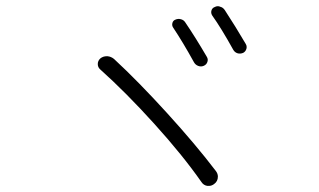

<svg xmlns="http://www.w3.org/2000/svg" viewBox="-20 -736 1040 626"><path d="M544.9 -645.5Q540 -652.3 542 -660.6Q543.9 -668.9 551.8 -671.9Q560.5 -675.8 569.8 -673.3Q579.1 -670.9 584 -663.1Q617.2 -614.3 654.3 -550.8Q659.2 -543 656.2 -534.2Q653.3 -525.4 644.5 -521.5Q635.7 -517.6 626.5 -521Q617.2 -524.4 612.3 -533.2Q576.2 -598.6 544.9 -645.5ZM671.9 -685.5Q667 -693.4 669.4 -701.7Q671.9 -710 679.7 -712.9Q684.6 -715.8 690.4 -715.8Q694.3 -715.8 698.2 -713.9Q707 -711.9 712.9 -703.1Q748 -649.4 781.2 -592.8Q784.2 -587.9 784.2 -583Q784.2 -579.1 783.2 -576.2Q780.3 -567.4 772.5 -563.5Q762.7 -559.6 753.9 -562.5Q745.1 -565.4 740.2 -574.2Q701.2 -644.5 671.9 -685.5ZM306.6 -509.8Q298.8 -516.6 298.8 -527.3Q298.8 -538.1 307.6 -545.9Q316.4 -552.7 328.1 -552.7Q329.1 -552.7 330.1 -552.7Q341.8 -551.8 351.6 -543.9Q430.7 -470.7 524.4 -367.7Q618.2 -264.6 683.6 -178.7Q690.4 -169.9 690.4 -160.2Q690.4 -144.5 677.7 -135.7Q669.9 -129.9 661.1 -129.9Q658.2 -129.9 656.2 -129.9Q643.6 -131.8 636.7 -142.6Q575.2 -230.5 482.9 -332.5Q390.6 -434.6 306.6 -509.8Z"/></svg>

Font: Gen Jyuu Gothic L Monospace Light
Style: Regular
Weight: 300
Designer: [Source Han Sans]
Ryoko NISHIZUKA  (kana & ideographs); Paul D. Hunt (Latin, Greek & Cyrillic); Wenlong ZHANG  (bopomofo
Version: Version 1.002.20150607